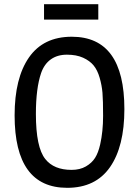

<svg xmlns="http://www.w3.org/2000/svg" viewBox="-20 -888 666 920"><path d="M177 -538Q152 -465 152 -342Q152 -182 197 -126Q238 -74 323 -74Q363 -74 391.5 -90.5Q420 -107 435.5 -131.5Q451 -156 460 -196Q474 -258 474 -333Q474 -408 471 -443.5Q468 -479 457.5 -515.5Q447 -552 428.5 -574.5Q410 -597 378 -611.5Q346 -626 300.5 -626Q255 -626 223.5 -603.5Q192 -581 177 -538ZM324 -712Q576 -712 576 -365Q576 -186 507 -87Q438 12 302 12Q50 12 50 -335Q50 -514 119 -613Q188 -712 324 -712ZM191 -868H451V-794H191Z"/></svg>

Font: Magra
Style: Regular
Weight: 400
Designer: Viviana Monsalve
Foundry: Viviana Monsalve
Version: Version 1.001